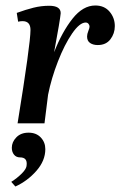

<svg xmlns="http://www.w3.org/2000/svg" viewBox="-20 -449 438 699"><path d="M91 -340Q91 -372 62 -372Q54 -372 46 -370L41 -402Q74 -414 102 -421Q130 -428 159 -428Q201 -428 201 -401Q199 -377 177 -259Q206 -333 244 -381Q282 -429 327 -429Q360 -429 379 -406.5Q398 -384 398 -354Q398 -327 382 -306Q366 -285 336 -285Q319 -285 308 -292.5Q297 -300 297 -316Q297 -325 301.5 -336Q306 -347 306 -352Q306 -358 302 -362.5Q298 -367 292 -367Q270 -367 242.5 -327Q215 -287 191 -225.5Q167 -164 155 -104L142 0H44Q91 -290 91 -340ZM77 152Q80 124 53 124Q39 124 31 114Q23 104 23 89Q23 68 39.5 51Q56 34 84 34Q112 34 128.5 51.5Q145 69 145 94Q145 136 112.5 173Q80 210 36 230L21 213Q42 200 59.5 182.5Q77 165 77 152Z"/></svg>

Font: Unna Medium
Style: Italic
Weight: 500
Italic angle: -8.05°
Designer: Jorge de Buen Unna
Foundry: Omnibus-Type
Version: Version 2.008